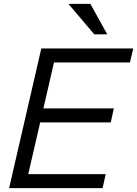

<svg xmlns="http://www.w3.org/2000/svg" viewBox="-20 -970 707 990"><path d="M27 0 193 -720H275L109 0ZM69 0 85 -72H525L509 0ZM147 -339 163 -411H567L551 -339ZM218 -648 235 -720H667L650 -648ZM466 -793 333 -950H446L533 -793Z"/></svg>

Font: Instrument Sans
Style: Italic
Weight: 400
Italic angle: -13°
Designer: Rodrigo Fuenzalida
Foundry: fragTYPE
Version: Version 1.000;gftools[0.9.28]